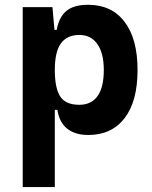

<svg xmlns="http://www.w3.org/2000/svg" viewBox="-20 -547 626 792"><path d="M73.7 224.6V-517.6H196.3L206.1 -408.2V224.6ZM344.2 9.8Q290 9.8 257.3 -16.1Q224.6 -42 216.8 -93.8H170.9L206.1 -258.3Q206.1 -183.1 228.5 -148.9Q251 -114.7 307.1 -114.7Q356.9 -114.7 382.6 -150.9Q408.2 -187 408.2 -258.3Q408.2 -327.1 381.8 -365Q355.5 -402.8 307.1 -402.8Q256.8 -402.8 231.4 -368.2Q206.1 -333.5 206.1 -258.3L175.8 -423.8H213.9Q223.1 -476.1 253.7 -501.7Q284.2 -527.3 343.3 -527.3Q440.4 -527.3 493.9 -457Q547.4 -386.7 547.4 -258.3Q547.4 -128.9 493.9 -59.6Q440.4 9.8 344.2 9.8Z"/></svg>

Font: Cascadia Mono
Style: Regular
Weight: 400
Monospace: yes
Designer: Aaron Bell
Foundry: Saja Typeworks
Version: Version 2102.003